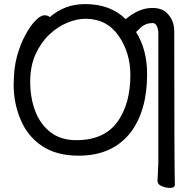

<svg xmlns="http://www.w3.org/2000/svg" viewBox="-20 -739 909 941"><path d="M354 -52Q495 -52 560 -148Q619 -236 619 -371Q619 -481 561 -564Q503 -647 399 -647Q357 -647 309.5 -627.5Q262 -608 221 -569Q180 -530 154 -472.5Q128 -415 128 -338Q128 -260 152.5 -195Q177 -130 227.5 -91Q278 -52 354 -52ZM813 182Q794 182 773 173.5Q752 165 752 148L756 59V-582Q751 -626 728 -626Q696 -626 673 -607L647 -582Q701 -496 701 -375Q701 -198 621 -91Q532 24 366 24Q257 24 186 -23.5Q115 -71 81 -152.5Q47 -234 47 -320Q47 -405 63.5 -464Q80 -523 104.5 -568Q129 -613 154 -638.5Q179 -664 198 -664Q216 -664 224 -655Q297 -719 397 -719Q522 -719 596 -645Q661 -700 726 -700Q772 -700 796 -677Q834 -642 834 -585V-577Q834 60 837 166Q837 182 813 182Z"/></svg>

Font: LXGW WenKai Medium
Style: Regular
Weight: 500
Designer: LXGW / Fontworks Inc.
Foundry: LXGW / Fontworks Inc.
Version: Version 1.501; October 10, 2024